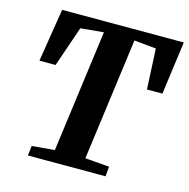

<svg xmlns="http://www.w3.org/2000/svg" viewBox="-108 -848 939 954"><g transform="rotate(15 361.0 -371.5)"><path d="M118.5 0 124.5 -50.5 241 -60.5 325 -689 206.5 -678 135 -470H52L95.5 -743H721.5L684.5 -470H605L595 -678L482 -689L398 -60.5L522.5 -50.5L518 0Z"/></g></svg>

Font: Merriweather 28pt ExtraBold
Style: Italic
Weight: 800
Italic angle: -7.8°
Version: Version 2.101